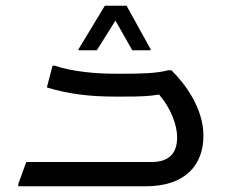

<svg xmlns="http://www.w3.org/2000/svg" viewBox="-20 -652 792 672"><path d="M384 -580 443 -476H507V-480L423 -632H347L255 -480V-476H319ZM580 -406H568C528 -395 468 -394 416 -394H384C316 -394 234 -401 172 -422H164L144 -346C221 -322 299 -314 380 -314H416C474 -314 498 -315 537 -321C578 -273 600 -215 600 -171C600 -106 561 -85 511 -85H72L44 -8V0H490C628 0 692 -74 692 -177C692 -272 629 -358 580 -406Z"/></svg>

Font: Kufam Arabic Latin Roman Normal
Style: Regular
Weight: 400
Designer: Wael Morcos & Artur Schmal
Version: Version 1.200;PS 001.200;hotconv 1.0.88;makeotf.lib2.5.64775